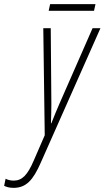

<svg xmlns="http://www.w3.org/2000/svg" viewBox="-131 -664 505 927"><path d="M104 -612H323L330 -644H111ZM-66 243C-4 243 29 205 66 121L354 -528H316L155 -161C145 -137 129 -101 117 -69H115C116 -100 117 -135 117 -161L114 -528H78L85 -11L32 111C2 181 -24 208 -65 208C-82 208 -94 204 -104 199L-111 233C-102 238 -87 243 -66 243Z"/></svg>

Font: Noto Sans ExtraCondensed ExtraLight
Style: Italic
Weight: 200
Width: 2
Italic angle: -12°
Designer: Monotype Design Team
Foundry: Monotype Imaging Inc.
Version: Version 2.013